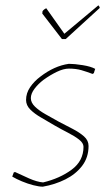

<svg xmlns="http://www.w3.org/2000/svg" viewBox="-20 -696 404 722"><path d="M141 6Q127 6 105.5 0.5Q84 -5 62.5 -14Q41 -23 26 -32L32 -48L37 -49Q60 -38 89.5 -25Q119 -12 142 -10Q205 -25 249.5 -58Q294 -91 294 -144Q294 -158 277.5 -171Q261 -184 235.5 -197Q210 -210 184 -225Q159 -240 134.5 -254Q110 -268 94 -284Q78 -300 78 -320Q78 -346 93.5 -368.5Q109 -391 132 -408Q158 -428 184.5 -440Q211 -452 239 -456Q260 -456 291 -451Q322 -446 338 -437L335 -428L333 -421L328 -418Q307 -426 286.5 -432Q266 -438 239 -438Q219 -438 194 -426Q169 -414 144 -396Q124 -381 110 -362.5Q96 -344 96 -327Q96 -310 111.5 -295Q127 -280 151 -266.5Q175 -253 200 -239Q227 -225 253 -211.5Q279 -198 296 -183Q313 -168 313 -147Q313 -104 289 -72.5Q265 -41 226 -21.5Q187 -2 141 6ZM213 -549 139 -645 140 -654Q145 -661 154 -665L222 -569L350 -676Q355 -671 355 -666L227 -549Z"/></svg>

Font: Labrada Thin
Style: Italic
Weight: 100
Italic angle: -7°
Designer: Mercedes Jáuregui
Foundry: Omnibus-Type Team
Version: Version 1.000; ttfautohint (v1.8.4.7-5d5b)